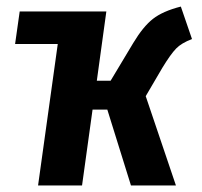

<svg xmlns="http://www.w3.org/2000/svg" viewBox="-20 -565 616 585"><path d="M424 -272 516 0H379L307 -231H262L230 0H96L156 -431H26L40 -530H304L275 -319H317L386 -434Q416 -484 446 -507.5Q476 -531 531 -545L565 -446Q533 -434 516.5 -417Q500 -400 475 -359Z"/></svg>

Font: Fira Sans Condensed SemiBold
Style: Italic
Weight: 600
Width: 3
Italic angle: -8°
Designer: bBox Type GmbH & Carrois Corporate GbR & Edenspiekermann AG
Foundry: bBox Type GmbH & Carrois Corporate GbR & Edenspiekermann AG
Version: Version 4.301